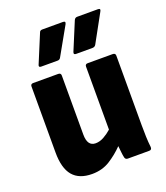

<svg xmlns="http://www.w3.org/2000/svg" viewBox="-135 -818 799 923"><g transform="rotate(-20 264.0 -356.5)"><path d="M178 11Q112 11 79.5 -27.5Q47 -66 47 -147V-484Q47 -497 60 -497H188Q202 -497 202 -484V-182Q202 -122 244 -122Q265 -122 286 -133.5Q307 -145 326 -162V-484Q326 -497 339 -497H467Q481 -497 481 -484V-129Q481 -97 482 -69Q483 -41 486 -15Q487 0 473 0H364Q352 0 349 -11Q346 -24 344.5 -39.5Q343 -55 341 -72Q309 -39 269.5 -14Q230 11 178 11ZM124 -558Q109 -558 115 -571L174 -713Q177 -724 189 -724H295Q311 -724 303 -709L223 -567Q218 -558 208 -558ZM302 -558Q288 -558 293 -571L352 -713Q357 -724 368 -724H474Q490 -724 481 -709L403 -567Q397 -558 386 -558Z"/></g></svg>

Font: Sofia Sans Semi Condensed Black
Style: Regular
Weight: 900
Designer: Botio Nikoltchev, Ani Petrova
Foundry: lettersoup
Version: Version 4.100; ttfautohint (v1.8.4.7-5d5b)